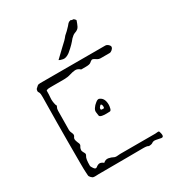

<svg xmlns="http://www.w3.org/2000/svg" viewBox="-153 -704 726 798"><g transform="rotate(-30 209.5 -305.0)"><path d="M326 3Q322 -1 301.5 -1Q281 -1 231 -0.5Q181 0 87 0Q81 0 75.5 0.5Q70 1 64 0Q60 0 53.5 -6.5Q47 -13 47 -18Q47 -22 46 -33.5Q45 -45 45 -79Q45 -113 45 -183Q45 -221 45.5 -273.5Q46 -326 47 -393Q47 -400 46.5 -407.5Q46 -415 41 -422Q40 -423 40.5 -428Q41 -433 43 -436Q50 -442 53.5 -445.5Q57 -449 67 -449H379Q387 -449 394 -442Q401 -435 399 -429Q398 -424 391.5 -418.5Q385 -413 379 -413H337Q328 -413 320 -418Q306 -428 301 -426Q296 -424 290 -418.5Q284 -413 266 -413H243Q231 -424 218.5 -423Q206 -422 192 -417.5Q178 -413 161 -413H97Q91 -413 85.5 -412.5Q80 -412 75 -409Q75 -390 73.5 -374.5Q72 -359 77 -340Q78 -337 79.5 -335Q81 -333 78 -329Q74 -322 74 -313Q74 -287 73.5 -266.5Q73 -246 73 -220Q73 -213 78 -203Q83 -193 78 -186Q72 -179 75 -169Q78 -159 81 -153Q85 -145 80 -138Q75 -131 75 -120Q77 -113 81.5 -106Q86 -99 81 -92Q77 -86 75.5 -75.5Q74 -65 74 -49Q74 -44 81.5 -33.5Q89 -23 96 -29Q106 -37 114 -37Q122 -37 132 -29Q143 -39 155.5 -37Q168 -35 181 -28Q187 -26 194 -27Q201 -28 208 -28H376Q381 -28 388 -29Q395 -30 396 -24Q399 -14 399 -9Q399 2 389 0.5Q379 -1 366.5 -4Q354 -7 345 0Q343 2 335.5 3Q328 4 326 3ZM258 -202Q254 -202 243 -201.5Q232 -201 222 -203Q212 -205 210 -210Q209 -218 207.5 -228Q206 -238 214 -248Q218 -255 230 -264.5Q242 -274 249 -269Q269 -260 269 -229Q269 -222 266.5 -212Q264 -202 258 -202ZM243 -226Q245 -226 245.5 -229Q246 -232 246 -234Q246 -242 242 -245Q240 -247 236.5 -243.5Q233 -240 232 -238Q230 -236 230 -233.5Q230 -231 230 -228Q231 -226 236.5 -226Q242 -226 243 -226ZM181 -494Q192 -504 202 -514Q212 -524 223 -534Q244 -552 256 -568Q264 -575 271 -581.5Q278 -588 285 -596Q289 -601 293.5 -606Q298 -611 305 -612Q307 -614 310 -611.5Q313 -609 315 -610Q318 -612 324 -606.5Q330 -601 328 -598Q324 -586 318.5 -574.5Q313 -563 297 -558Q291 -556 286 -552Q281 -548 276 -543Q269 -534 258.5 -523Q248 -512 231 -498Q213 -485 199.5 -487.5Q186 -490 181 -494Z"/></g></svg>

Font: Sankofa Display
Style: Regular
Weight: 400
Designer: Batsirai Madzonga
Foundry: Batsirai Madzonga
Version: Version 1.000; ttfautohint (v1.8.4.7-5d5b)